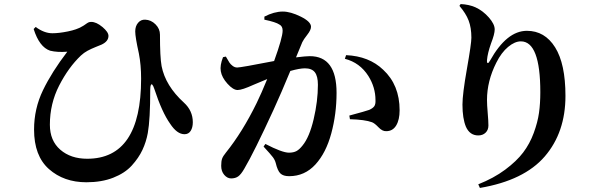

<svg xmlns="http://www.w3.org/2000/svg" viewBox="-20 -845 3040 947"><path d="M227 -595Q174 -613 146 -702L156 -712Q198 -681 238 -681Q271 -681 315 -690Q359 -699 384 -714Q392 -718 401.5 -725Q411 -732 416.5 -734.5Q422 -737 430 -737Q455 -737 485 -712Q515 -687 515 -668Q515 -641 481 -625Q474 -622 451.5 -613Q429 -604 411.5 -594.5Q394 -585 379 -571Q318 -513 272 -423.5Q226 -334 226 -230Q226 -151 277.5 -106.5Q329 -62 410 -62Q676 -62 676 -457Q676 -525 665 -581Q647 -662 647 -690Q647 -716 661 -732.5Q675 -749 696 -748Q725 -747 747 -725Q769 -703 769 -674Q769 -563 777 -519Q796 -422 887 -339Q931 -299 931 -242Q931 -216 920.5 -199.5Q910 -183 890 -183Q853 -183 819 -235Q779 -291 741 -407Q736 -422 731.5 -427Q727 -432 724 -425.5Q721 -419 721 -403Q721 -256 709 -189Q701 -145 682.5 -105.5Q664 -66 630 -28.5Q596 9 538.5 31.5Q481 54 406 54Q295 54 221.5 -11Q148 -76 148 -206Q148 -309 192 -400Q236 -491 312 -590Q263 -586 227 -595Z M1471 -637 1440 -562Q1488 -568 1508 -568Q1640 -568 1640 -387Q1640 -283 1614 -187Q1588 -91 1536 -34Q1483 24 1406 24Q1377 24 1363 10.5Q1349 -3 1340 -41Q1336 -56 1326 -69.5Q1316 -83 1280 -122L1289 -135Q1372 -92 1405 -92Q1428 -92 1442.5 -100Q1457 -108 1472 -127Q1506 -168 1527 -257Q1548 -346 1548 -427Q1548 -469 1533 -488.5Q1518 -508 1484 -508Q1458 -508 1412 -495Q1367 -386 1329 -303Q1233 -94 1185 -13Q1169 15 1155 25Q1141 35 1120 35Q1101 35 1086 17.5Q1071 0 1071 -27Q1071 -50 1075.5 -62.5Q1080 -75 1094 -92Q1176 -194 1246 -337Q1269 -384 1298 -455Q1258 -439 1231 -427Q1174 -401 1152 -401Q1130 -401 1102 -432Q1074 -463 1069 -494Q1064 -522 1080 -563L1094 -566Q1106 -545 1111.5 -536.5Q1117 -528 1127.5 -520Q1138 -512 1150 -512Q1168 -512 1332 -544Q1374 -660 1374 -694Q1374 -716 1358 -724Q1341 -736 1284 -748V-763Q1332 -788 1375 -788Q1413 -788 1463.5 -763Q1514 -738 1514 -713Q1514 -697 1495.5 -673.5Q1477 -650 1471 -637ZM1681 -555 1687 -573Q1800 -568 1870 -501Q1951 -426 1951 -301Q1951 -254 1934 -226Q1917 -198 1885 -198Q1866 -197 1847 -217Q1828 -237 1815 -242Q1780 -255 1706 -257L1703 -275Q1785 -297 1801 -303Q1819 -311 1826 -321Q1833 -331 1832 -351Q1832 -414 1797 -470Q1755 -536 1681 -555Z M2305 -659Q2305 -708 2291.5 -743.5Q2278 -779 2246 -816L2252 -825Q2293 -823 2325 -809Q2362 -792 2391 -759Q2420 -726 2420 -700Q2420 -677 2402 -631Q2385 -583 2382 -549Q2381 -535 2385.5 -534Q2390 -533 2397 -546Q2479 -693 2579 -693Q2667 -693 2718 -611.5Q2769 -530 2769 -372Q2769 -192 2667 -73.5Q2565 45 2347 82L2339 64Q2415 34 2471.5 -8Q2528 -50 2560.5 -93Q2593 -136 2612.5 -189Q2632 -242 2638.5 -288.5Q2645 -335 2645 -390Q2645 -641 2549 -641Q2519 -641 2486 -613.5Q2453 -586 2428 -536Q2382 -445 2382 -352Q2382 -328 2385.5 -288Q2389 -248 2389 -226Q2389 -204 2375 -190.5Q2361 -177 2339 -177Q2297 -177 2278 -220Q2261 -261 2261 -329Q2261 -381 2283 -505.5Q2305 -630 2305 -659Z"/></svg>

Font: Swei Spring CJKtc
Style: Bold
Weight: 700
Version: Version 1.021